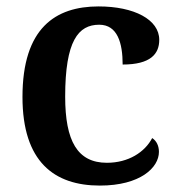

<svg xmlns="http://www.w3.org/2000/svg" viewBox="-20 -568 554 598"><path d="M291 10C417 10 475 -46 475 -95C475 -113 468 -129 454 -138C431 -94 380 -61 313 -61C221 -61 183 -129 183 -267C183 -441 224 -491 289 -491C346 -491 362 -434 362 -367C449 -367 476 -400 476 -444C476 -507 398 -548 287 -548C153 -548 50 -481 50 -266C50 -64 149 10 291 10Z"/></svg>

Font: Noto Serif Georgian SemiBold
Style: Regular
Weight: 600
Designer: Monotype Design Team, Akaki Razmadze
Foundry: Google LLC
Version: Version 2.003